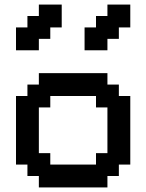

<svg xmlns="http://www.w3.org/2000/svg" viewBox="-20 -820 640 840"><path d="M450 0V-50H500V-100H550V-400H500V-450H450V-500H150V-450H100V-400H50V-100H100V-50H150V0ZM200 -100V-150H150V-350H200V-400H400V-350H450V-150H400V-100ZM50 -600H150V-650H200V-700H250V-800H150V-750H100V-700H50ZM350 -600H450V-650H500V-700H550V-800H450V-750H400V-700H350Z"/></svg>

Font: Matrix Sans Video
Style: Regular
Weight: 400
Designer: Brad Neil
Version: Version 1.100